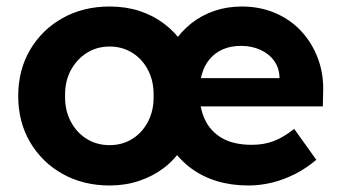

<svg xmlns="http://www.w3.org/2000/svg" viewBox="-20 -560 1047 590"><path d="M36 -265Q36 -345 72.5 -407Q109 -469 172.5 -504.5Q236 -540 317 -540Q366 -540 408 -526.5Q450 -513 484.5 -487Q519 -461 543 -425H511Q535 -462 567 -487.5Q599 -513 638.5 -526.5Q678 -540 723 -540Q778 -540 824.5 -520.5Q871 -501 904.5 -465.5Q938 -430 956.5 -381.5Q975 -333 973 -277L972 -233H581V-320H884L839 -280V-318Q839 -349 823.5 -371.5Q808 -394 781 -406.5Q754 -419 721 -419Q689 -419 665 -408.5Q641 -398 624.5 -378.5Q608 -359 600.5 -332.5Q593 -306 593 -274Q593 -228 610 -192Q627 -156 662.5 -135.5Q698 -115 754 -115Q790 -115 820 -126Q850 -137 884 -164L952 -69Q923 -44 888 -26Q853 -8 816.5 1Q780 10 743 10Q691 10 646.5 -3.5Q602 -17 567 -43Q532 -69 508 -105L540 -106Q517 -69 483 -43.5Q449 -18 407 -4Q365 10 317 10Q236 10 172.5 -25.5Q109 -61 72.5 -123Q36 -185 36 -265ZM452 -265Q453 -309 435.5 -343.5Q418 -378 387 -397.5Q356 -417 317 -417Q277 -417 246 -397Q215 -377 197 -343Q179 -309 180 -265Q179 -222 197 -187.5Q215 -153 246 -133.5Q277 -114 317 -114Q356 -114 387 -133.5Q418 -153 435.5 -187.5Q453 -222 452 -265Z"/></svg>

Font: Our Lexend SemiBold
Style: Regular
Weight: 600
Designer: Bonnie Shaver-Troup, Thomas Jockin
Foundry: Lexend
Version: Version 1.007